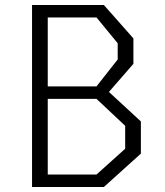

<svg xmlns="http://www.w3.org/2000/svg" viewBox="-20 -750 660 770"><path d="M129.5 -50H367L482 -153.5V-245.5L367 -353.5H129.5V-403.5H367L452 -511.5V-576.5L367 -680H129.5V-730H396.5L515 -596V-494L396.5 -358V-400L545 -263V-134L396.5 0H129.5ZM108.5 -730H171.5V0H108.5Z"/></svg>

Font: Monaspace Krypton Var ExLight
Style: Regular
Weight: 200
Designer: Riley Cran and the Lettermatic Team
Version: Version 1.200 (Monaspace Krypton Var)